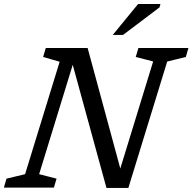

<svg xmlns="http://www.w3.org/2000/svg" viewBox="-40 -942 966 964"><path d="M575 -55.5 557 -73 729 -633.5 641.5 -656 655 -701H906L893 -656L799.5 -633L604.5 1.5H494.5L317.5 -644.5L330.5 -634L156.5 -67.5L244 -45L230.5 0H-20.5L-7.5 -45L86 -67.5L259.5 -632L176.5 -656L190 -701H400ZM526 -766.5 653.5 -922H765.5L761 -905L577.5 -766.5Z"/></svg>

Font: Newsreader 8pt
Style: Italic
Weight: 400
Italic angle: -17°
Version: Version 1.003